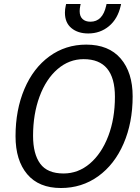

<svg xmlns="http://www.w3.org/2000/svg" viewBox="-20 -934 704 964"><path d="M58 -250Q58 -382 102.5 -487Q147 -592 228 -651Q309 -710 413 -710Q526 -710 586 -640Q646 -570 646 -450Q646 -318 600.5 -213Q555 -108 473 -49Q391 10 286 10Q175 10 116.5 -59.5Q58 -129 58 -250ZM557 -448Q557 -637 400 -637Q327 -637 269 -587Q211 -537 178.5 -449Q146 -361 146 -252Q146 -161 182 -112Q218 -63 299 -63Q373 -63 431.5 -113Q490 -163 523.5 -250.5Q557 -338 557 -448ZM306 -870Q306 -888 310 -905L312 -914H385L383 -905Q380 -890 380 -878Q380 -852 394.5 -838.5Q409 -825 434 -825Q495 -825 513 -905L515 -914H588L586 -905Q571 -839 527 -802.5Q483 -766 423 -766Q371 -766 338.5 -793Q306 -820 306 -870Z"/></svg>

Font: Niramit
Style: Italic
Weight: 400
Italic angle: -10°
Version: Version 1.000; ttfautohint (v1.6)